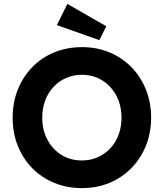

<svg xmlns="http://www.w3.org/2000/svg" viewBox="-20 -956 841 986"><path d="M401 10Q324 10 258.5 -17Q193 -44 145.5 -92.5Q98 -141 71.5 -207Q45 -273 45 -352Q45 -430 71.5 -496Q98 -562 145.5 -611Q193 -660 258.5 -687Q324 -714 401 -714Q478 -714 542.5 -687Q607 -660 655 -611Q703 -562 729.5 -495.5Q756 -429 756 -352Q756 -274 729.5 -208Q703 -142 655 -93Q607 -44 542.5 -17Q478 10 401 10ZM401 -132Q445 -132 482 -148.5Q519 -165 546.5 -194.5Q574 -224 589 -264Q604 -304 604 -352Q604 -399 589 -439Q574 -479 546.5 -509Q519 -539 482 -555.5Q445 -572 401 -572Q357 -572 319.5 -555.5Q282 -539 254.5 -509.5Q227 -480 212 -439.5Q197 -399 197 -351Q197 -288 223.5 -238.5Q250 -189 295.5 -160.5Q341 -132 401 -132ZM490 -750 272 -827 326 -936 526 -821Z"/></svg>

Font: Readex Pro SemiBold
Style: Regular
Weight: 600
Designer: Bonnie Shaver-Troup, Thomas Jockin
Foundry: Lexend
Version: Version 1.204